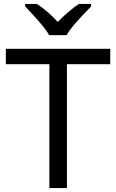

<svg xmlns="http://www.w3.org/2000/svg" viewBox="-20 -964 596 984"><path d="M323 0H233V-635H10V-714H545V-635H323ZM232 -784Q219 -807 197 -833.5Q175 -860 151 -886Q127 -912 109 -931V-944H169Q195 -927 223 -903Q251 -879 276 -852Q303 -879 331 -903Q359 -927 385 -944H447V-931Q428 -912 403.5 -886Q379 -860 356.5 -833.5Q334 -807 322 -784Z"/></svg>

Font: Noto Sans Mende Kikakui
Style: Regular
Weight: 400
Designer: Monotype Design Team
Foundry: Monotype Imaging Inc.
Version: Version 2.003; ttfautohint (v1.8.4.7-5d5b)